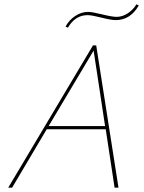

<svg xmlns="http://www.w3.org/2000/svg" viewBox="-20 -868 665 888"><path d="M611 -848 622 -843Q583 -775 515 -775Q494 -775 449 -786.5Q404 -798 385 -798Q328 -798 294 -740L283 -745Q300 -776 328.5 -794.5Q357 -813 387 -813Q406 -813 452.5 -801.5Q499 -790 519 -790Q546 -790 571 -806.5Q596 -823 611 -848ZM410 -658H425L528 0H510L469 -270H196L36 0H18ZM205 -285H466L413 -634Z"/></svg>

Font: EauTestInfant Thin
Style: Italic
Weight: 250
Italic angle: -12°
Designer: Christian Thalmann (Catharsis Fonts)
Version: Version 0.001;PS 000.001;hotconv 1.0.88;makeotf.lib2.5.64775